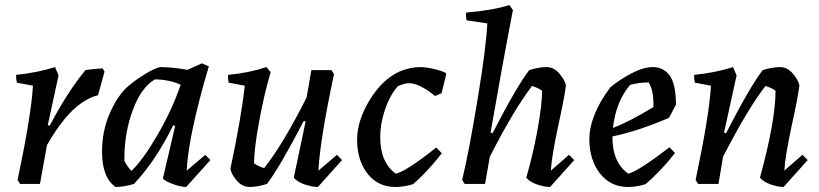

<svg xmlns="http://www.w3.org/2000/svg" viewBox="-20 -732 3259 764"><path d="M60 0 50 -16Q105 -277 111 -391L47 -403Q44 -416 44 -434Q130 -443 199 -465L213 -432L170 -234L178 -232Q248 -366 320 -453Q353 -458 388 -460L396 -447L370 -353Q339 -346 304 -322Q237 -276 167 -155L139 0Z M440 12Q386 -25 386 -129Q386 -207 414 -274.5Q442 -342 481 -381Q514 -411 558.5 -438Q603 -465 621 -465Q674 -464 726 -454L783 -480L811 -468Q729 -191 723 -53L797 -116L817 -95L721 12Q701 12 671 1.5Q641 -9 628 -21L677 -231L669 -233Q601 -94 513 0Q473 12 440 12ZM503 -52Q547 -93 606 -194Q665 -295 699 -395Q651 -416 596 -416Q541 -383 508 -293Q475 -203 475 -102V-92Q487 -68 503 -52Z M897 -61Q940 -263 954 -391L890 -403Q887 -416 887 -434Q971 -442 1040 -465L1057 -445Q1031 -357 1011 -248Q991 -139 991 -82Q1010 -69 1031 -63Q1107 -159 1200 -344L1219 -453H1299L1309 -437Q1253 -173 1247 -53L1321 -116L1341 -95L1245 12Q1223 12 1193 2Q1163 -8 1149 -25L1196 -248L1189 -251Q1090 -61 1042 0Q1004 12 974 12Q944 12 922 -13.5Q900 -39 897 -61Z M1553 12Q1484 12 1442.5 -41Q1401 -94 1401 -176Q1401 -252 1451 -334Q1501 -416 1571 -448Q1611 -465 1653 -465Q1675 -465 1707 -457.5Q1739 -450 1755 -441V-434L1737 -361L1711 -350Q1650 -400 1608 -401Q1590 -401 1563 -389Q1531 -352 1512 -296Q1493 -240 1493 -186Q1493 -85 1555 -41Q1595 -49 1716 -145L1738 -122Q1677 -44 1623 1Q1587 12 1553 12Z M2169 12Q2146 12 2117 2Q2088 -8 2074 -25Q2100 -113 2118.5 -213.5Q2137 -314 2137 -371Q2124 -381 2097 -390Q2023 -293 1929 -108L1910 0H1829L1819 -16Q1846 -128 1880.5 -337Q1915 -546 1919 -639L1837 -651Q1833 -665 1835 -682Q1942 -691 2007 -712L2021 -692Q1977 -464 1932 -204L1940 -202Q2038 -392 2086 -453Q2124 -465 2155 -465Q2184 -465 2206 -439Q2228 -413 2232 -392Q2226 -344 2202 -235Q2175 -110 2172 -53L2244 -116L2265 -95Z M2479 12Q2410 12 2368 -41Q2326 -94 2325 -176Q2325 -273 2409 -385Q2448 -417 2494.5 -441Q2541 -465 2578 -465Q2620 -465 2644.5 -432Q2669 -399 2670 -316L2642 -263Q2521 -211 2417 -189V-186Q2417 -85 2480 -41Q2519 -50 2644 -146L2666 -123Q2608 -49 2548 1Q2512 12 2479 12ZM2487 -394Q2431 -328 2419 -223Q2483 -247 2580 -306Q2582 -372 2561 -404Q2521 -404 2487 -394Z M3098 12Q3076 12 3047 2Q3018 -8 3004 -25Q3066 -251 3066 -371Q3053 -381 3026 -390Q2957 -302 2857 -108L2839 0H2758L2748 -16Q2803 -277 2809 -391L2745 -403Q2742 -416 2742 -434Q2828 -443 2897 -465L2911 -432L2861 -204L2869 -202Q2967 -392 3015 -453Q3053 -465 3084 -465Q3113 -465 3135 -439Q3157 -413 3161 -392Q3155 -344 3131 -235Q3104 -110 3101 -53L3173 -116L3194 -95Z"/></svg>

Font: Albura Medium
Style: Italic
Weight: 462
Italic angle: -7°
Designer: Mercedes Jáuregui
Foundry: Omnibus-Type Team
Version: Version 1.000